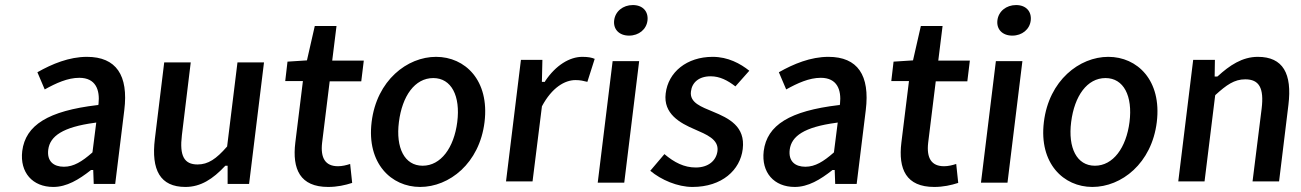

<svg xmlns="http://www.w3.org/2000/svg" viewBox="-20 -728 5150 760"><path d="M191 12C244 12 292 -17 339 -54L340 -55H349L351 0H436L472 -292C489 -430 440 -503 324 -503C254 -503 186 -475 128 -442L157 -374C202 -399 248 -420 294 -420C359 -420 376 -372 370 -317L369 -312H365C171 -289 81 -233 68 -130C58 -45 109 12 191 12ZM355 -242 361 -243 346 -125 344 -123C305 -89 272 -68 233 -68C193 -68 165 -89 171 -136C178 -189 228 -225 355 -242Z M714 12C775 12 823 -20 870 -70L872 -72H881V0H966L1025 -481H920L879 -148L878 -147C836 -99 804 -77 762 -77C709 -77 690 -111 700 -193L735 -481H630L593 -178C578 -55 614 12 714 12Z M1279 12C1315 12 1346 5 1374 -4L1366 -79C1351 -74 1334 -70 1318 -70C1268 -70 1248 -102 1255 -163L1285 -406H1410L1420 -488H1295L1312 -625H1226L1195 -489L1118 -484L1109 -407H1179L1149 -164C1136 -58 1168 12 1279 12Z M1643 12C1758 12 1878 -81 1898 -245C1918 -410 1821 -503 1706 -503C1592 -503 1471 -410 1451 -245C1431 -81 1529 12 1643 12ZM1695 -419C1767 -419 1803 -348 1790 -245C1777 -143 1725 -72 1653 -72C1581 -72 1546 -143 1559 -245C1572 -348 1622 -419 1695 -419Z M2088 -10 2125 -306V-307C2165 -382 2216 -411 2258 -411C2277 -411 2289 -408 2305 -404L2334 -495C2323 -500 2308 -503 2285 -503C2235 -503 2180 -470 2138 -407L2137 -404H2125L2127 -491H2042L1983 -10Z M2543 -647C2547 -683 2524 -708 2485 -708C2446 -708 2415 -683 2411 -647C2407 -612 2431 -587 2470 -587C2509 -587 2539 -612 2543 -647ZM2451 -5 2510 -486H2405L2346 -5Z M2721 12C2838 12 2910 -55 2920 -138C2931 -228 2865 -260 2802 -286C2757 -305 2709 -321 2715 -366C2719 -401 2746 -426 2793 -426C2829 -426 2860 -410 2891 -386L2946 -448C2911 -476 2862 -503 2801 -503C2699 -503 2625 -443 2615 -358C2605 -278 2671 -241 2730 -216C2775 -196 2826 -177 2820 -130C2815 -92 2784 -65 2734 -65C2688 -65 2649 -85 2610 -118L2554 -52C2597 -16 2662 12 2721 12Z M3126 12C3179 12 3227 -17 3274 -54L3275 -55H3284L3286 0H3371L3407 -292C3424 -430 3375 -503 3259 -503C3189 -503 3121 -475 3063 -442L3092 -374C3137 -399 3183 -420 3229 -420C3294 -420 3311 -372 3305 -317L3304 -312H3300C3106 -289 3016 -233 3003 -130C2993 -45 3044 12 3126 12ZM3290 -242 3296 -243 3281 -125 3279 -123C3240 -89 3207 -68 3168 -68C3128 -68 3100 -89 3106 -136C3113 -189 3163 -225 3290 -242Z M3678 12C3714 12 3745 5 3773 -4L3765 -79C3750 -74 3733 -70 3717 -70C3667 -70 3647 -102 3654 -163L3684 -406H3809L3819 -488H3694L3711 -625H3625L3594 -489L3517 -484L3508 -407H3578L3548 -164C3535 -58 3567 12 3678 12Z M4060 -647C4064 -683 4041 -708 4002 -708C3963 -708 3932 -683 3928 -647C3924 -612 3948 -587 3987 -587C4026 -587 4056 -612 4060 -647ZM3968 -5 4027 -486H3922L3863 -5Z M4304 12C4419 12 4539 -81 4559 -245C4579 -410 4482 -503 4367 -503C4253 -503 4132 -410 4112 -245C4092 -81 4190 12 4304 12ZM4356 -419C4428 -419 4464 -348 4451 -245C4438 -143 4386 -72 4314 -72C4242 -72 4207 -143 4220 -245C4233 -348 4283 -419 4356 -419Z M4748 -10 4790 -350 4791 -352C4835 -392 4866 -414 4909 -414C4964 -414 4984 -380 4974 -298L4938 -10H5043L5080 -313C5095 -436 5059 -503 4959 -503C4897 -503 4847 -469 4800 -426L4798 -425H4788L4789 -491H4703L4644 -10Z"/></svg>

Font: Falling Sky
Style: LightObl
Weight: 400
Designer: Paul D. Hunt
Foundry: Adobe Systems Incorporated
Version: Version 1.02